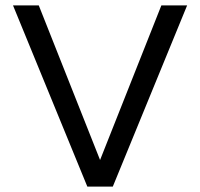

<svg xmlns="http://www.w3.org/2000/svg" viewBox="-20 -688 739 708"><path d="M302 0 28 -668H123L349 -98L575 -668H670L396 0Z"/></svg>

Font: Gantari
Style: Regular
Weight: 400
Designer: Anugrah Pasau
Foundry: Lafontype
Version: Version 1.000; ttfautohint (v1.8.3)